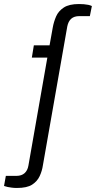

<svg xmlns="http://www.w3.org/2000/svg" viewBox="-102 -751 476 953"><path d="M-18 182Q-31 182 -43 180.5Q-55 179 -64.5 177Q-74 175 -82 172L-73 122H-21Q5 122 20 108.5Q35 95 39 71L133 -465H56L66 -526H144L160 -615Q165 -643 176.5 -669.5Q188 -696 214.5 -713.5Q241 -731 290 -731Q303 -731 314.5 -730Q326 -729 336 -727Q346 -725 354 -721L344 -671H292Q266 -671 251.5 -658Q237 -645 232 -620L111 69Q107 97 95 123Q83 149 57.5 165.5Q32 182 -18 182Z"/></svg>

Font: Archivo SemiBold Light
Style: Italic
Weight: 300
Italic angle: -10°
Version: Version 2.001